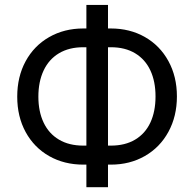

<svg xmlns="http://www.w3.org/2000/svg" viewBox="-20 -740 798 789"><path d="M707 -343.8Q707 -262.2 672.1 -198.2Q637.2 -134.3 575.4 -98.9Q513.7 -63.5 435.5 -63.5H423.8V29.3H335V-63.5H322.3Q243.7 -63.5 181.9 -98.6Q120.1 -133.8 85.4 -197.3Q50.8 -260.7 50.8 -342.8Q50.8 -424.8 85.4 -488.5Q120.1 -552.2 182.1 -587.6Q244.1 -623 322.3 -623H335V-719.7H423.8V-623H435.5Q513.7 -623 575.4 -587.9Q637.2 -552.7 672.1 -489Q707 -425.3 707 -343.8ZM137.7 -342.8Q137.7 -281.7 159.2 -236.3Q180.7 -190.9 222.2 -166.3Q263.7 -141.6 322.3 -141.6H335V-545.9H322.3Q263.7 -545.9 222.2 -521Q180.7 -496.1 159.2 -450.2Q137.7 -404.3 137.7 -342.8ZM435.5 -141.6Q494.1 -141.6 535.4 -166.3Q576.7 -190.9 597.9 -236.3Q619.1 -281.7 619.1 -343.8Q619.1 -405.3 597.9 -450.7Q576.7 -496.1 535.4 -521Q494.1 -545.9 435.5 -545.9H423.8V-141.6Z"/></svg>

Font: Pretendard JP
Style: Regular
Weight: 400
Designer: Base glyphs from Inter by Rasmus Andersson; Hangeul glyphs from Noto Sans CJK(Source Han Sans) by Jang Soo-young and Kan
Foundry: Kil Hyung-jin
Version: Version 1.309